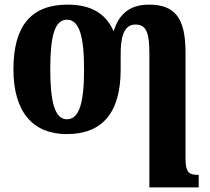

<svg xmlns="http://www.w3.org/2000/svg" viewBox="-20 -569 905 829"><path d="M625 -337V240H838V186H836C797 186 781 177 781 115V-343C781 -494 733 -549 623 -549C538 -549 493 -506 471 -435H470C436 -513 370 -549 272 -549C116 -549 38 -459 38 -270C38 -82 125 10 268 10C421 10 501 -81 501 -269V-326C500 -406 513 -463 565 -463C614 -463 625 -423 625 -337ZM269 -54C217 -54 197 -128 197 -270C197 -413 216 -484 269 -484C322 -484 343 -413 343 -270C343 -127 323 -54 269 -54Z"/></svg>

Font: Noto Serif Condensed ExtraBold
Style: Regular
Weight: 800
Width: 3
Designer: Monotype Design Team
Foundry: Monotype Imaging Inc.
Version: Version 2.013